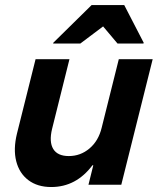

<svg xmlns="http://www.w3.org/2000/svg" viewBox="-20 -736 628 765"><path d="M184.2 9.2Q129.2 9.2 92.9 -18.3Q56.7 -45.8 44.6 -93.8Q32.5 -141.7 47.5 -203.3L121.7 -500H256.7L187.5 -222.5Q175 -170.8 192.1 -142.5Q209.2 -114.2 254.2 -114.2Q300.8 -114.2 336.7 -144.6Q372.5 -175 385 -226.7L453.3 -500H588.3L463.3 0H332.5L351.7 -77.5H348.3Q283.3 9.2 184.2 9.2ZM191.7 -562.5 192.5 -565.8 345 -715.8H475L552.5 -565.8L551.7 -562.5H448.3L390.8 -630.8L300 -562.5Z"/></svg>

Font: Funnel Sans Light
Style: Bold Italic
Weight: 700
Italic angle: -14.036°
Version: Version 1.000